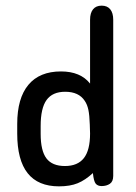

<svg xmlns="http://www.w3.org/2000/svg" viewBox="-20 -650 483 680"><path d="M299 -354Q265 -397 196 -397Q120 -397 80.5 -349.5Q41 -302 41 -211V-177Q41 -83 78 -36.5Q115 10 189 10Q228 10 255 -1Q282 -12 309 -37Q312 -8 319 0.5Q326 9 340 9Q357 9 369 1Q381 -7 381 -27V-580Q381 -604 370.5 -617Q360 -630 340 -630Q320 -630 309.5 -617Q299 -604 299 -580ZM298 -209 299 -177Q299 -118 277 -90Q255 -62 210 -62Q165 -62 144.5 -89Q124 -116 124 -176V-204Q124 -267 145 -296Q166 -325 211 -325Q259 -325 280 -293Q289 -280 293 -261Q297 -242 298 -209Z"/></svg>

Font: Beiruti Medium
Style: Regular
Weight: 500
Designer: Arlette Boutros
Foundry: Boutros
Version: Version 1.41